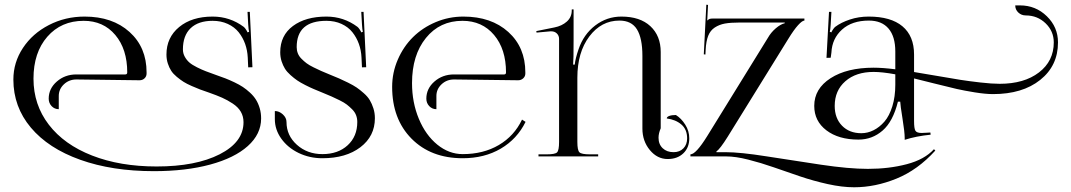

<svg xmlns="http://www.w3.org/2000/svg" viewBox="-20 -668 4574 820"><path d="M37.1 -328.1Q37.1 -401.4 77.9 -463.1Q118.7 -524.9 188.7 -561Q258.8 -597.2 341.3 -597.2Q460.4 -597.2 533.2 -531.5Q606 -465.8 606 -358.9V-354Q606 -341.8 597.4 -333.5Q588.9 -325.2 575.7 -325.2H575.2L306.2 -328.6Q274.9 -328.6 252.9 -307.9Q231 -287.1 231 -258.3V-201.7Q212.9 -201.7 200.4 -214.8Q188 -228 188 -246.6Q188 -289.6 222.7 -319.8Q257.3 -350.1 306.2 -350.1H515.1Q523.4 -350.1 523.4 -358.9Q523.4 -458 472.4 -518.6Q421.4 -579.1 337.4 -579.1Q241.2 -579.1 182.1 -511.2Q123 -443.4 123 -332Q123 -220.7 188.5 -135.5Q253.9 -50.3 373.3 -3.7Q492.7 43 648.9 43Q815.9 43 918 -9Q1020 -61 1020 -146Q1020 -170.9 1008.5 -190.7Q997.1 -210.4 974.1 -225.6Q951.2 -240.7 928.7 -250.7Q906.2 -260.7 872.6 -272.5Q849.1 -280.3 834.5 -285.9Q819.8 -291.5 798.6 -300.8Q777.3 -310.1 763.9 -318.6Q750.5 -327.1 735.1 -339.8Q719.7 -352.5 711.2 -365.7Q702.6 -378.9 696.8 -396.7Q690.9 -414.6 690.9 -435.1Q690.9 -507.8 745.1 -552.5Q799.3 -597.2 888.2 -597.2Q961.9 -597.2 1021 -553.2Q1025.4 -549.8 1030.8 -541.5Q1036.1 -533.2 1037.1 -529.8L1043.9 -532.2Q1041.5 -540 1040 -564L1037.1 -617.2H1046.9L1058.1 -380.9L1040 -380.4L1038.1 -422.4Q1036.6 -453.1 1026.9 -480.5Q1017.1 -507.8 999.3 -530.3Q981.4 -552.7 952.6 -565.9Q923.8 -579.1 888.2 -579.1Q827.1 -579.1 794.2 -547.6Q761.2 -516.1 761.2 -457Q761.2 -439.9 769.3 -425.5Q777.3 -411.1 788.8 -401.1Q800.3 -391.1 821.3 -380.6Q842.3 -370.1 858.9 -363.8Q875.5 -357.4 902.8 -347.7Q925.8 -339.8 942.6 -333.3Q959.5 -326.7 980.7 -316.7Q1002 -306.6 1017.1 -296.6Q1032.2 -286.6 1047.9 -272.2Q1063.5 -257.8 1073.2 -242.2Q1083 -226.6 1089.1 -206.1Q1095.2 -185.5 1095.2 -162.1Q1095.2 -95.2 1038.3 -44.2Q981.4 6.8 877.4 34.9Q773.4 63 637.2 63Q459 63 322.8 14.4Q186.5 -34.2 111.8 -123Q37.1 -211.9 37.1 -328.1Z M1374 -579.1Q1247.1 -579.1 1247.1 -466.8Q1247.1 -452.6 1252 -440.2Q1256.8 -427.7 1267.6 -417Q1278.3 -406.2 1289.3 -397.9Q1300.3 -389.6 1319.1 -380.4Q1337.9 -371.1 1351.6 -365Q1365.2 -358.9 1388.2 -349.6Q1413.6 -339.4 1428.2 -333Q1442.9 -326.7 1466.1 -315.2Q1489.3 -303.7 1503.2 -294.2Q1517.1 -284.7 1533.7 -270Q1550.3 -255.4 1559.3 -240.2Q1568.4 -225.1 1574.7 -205.3Q1581.1 -185.5 1581.1 -163.1Q1581.1 -86.4 1519.3 -39.3Q1457.5 7.8 1356.9 7.8Q1302.2 7.8 1255.6 -14.6Q1209 -37.1 1181.4 -75.7Q1153.8 -114.3 1153.8 -159.2V-193.8Q1172.4 -193.8 1188 -179.4Q1203.6 -165 1203.6 -147Q1203.6 -89.4 1248 -49.6Q1292.5 -9.8 1356.9 -9.8Q1423.8 -9.8 1464.8 -47.6Q1505.9 -85.4 1505.9 -147Q1505.9 -162.6 1500.7 -176Q1495.6 -189.5 1483.9 -201.2Q1472.2 -212.9 1461.2 -221.4Q1450.2 -230 1429.9 -240Q1409.7 -250 1396.2 -255.9Q1382.8 -261.7 1357.9 -272Q1334.5 -281.7 1319.8 -287.8Q1305.2 -293.9 1283.9 -304.7Q1262.7 -315.4 1249.5 -324.5Q1236.3 -333.5 1220.9 -347.2Q1205.6 -360.8 1197 -374.5Q1188.5 -388.2 1182.6 -406.2Q1176.8 -424.3 1176.8 -444.8Q1176.8 -516.6 1231 -556.9Q1285.2 -597.2 1374 -597.2Q1447.8 -597.2 1506.8 -553.2Q1511.2 -549.8 1516.6 -541.5Q1522 -533.2 1522.9 -529.8L1529.8 -532.2Q1527.3 -540 1525.9 -564L1522.9 -617.2H1532.7L1543.9 -380.9L1525.9 -380.4L1523.9 -422.4Q1522.5 -453.1 1512.7 -480.5Q1502.9 -507.8 1485.1 -530.3Q1467.3 -552.7 1438.5 -565.9Q1409.7 -579.1 1374 -579.1Z M1918.9 -328.6Q1887.7 -328.6 1865.7 -307.9Q1843.8 -287.1 1843.8 -258.3V-201.7Q1825.7 -201.7 1813.2 -214.8Q1800.8 -228 1800.8 -246.6Q1800.8 -289.6 1835.4 -319.8Q1870.1 -350.1 1918.9 -350.1H2133.3Q2141.1 -350.1 2141.1 -358.9Q2141.1 -458 2090.1 -518.6Q2039.1 -579.1 1955.1 -579.1Q1858.4 -579.1 1799.1 -505.9Q1739.7 -432.6 1739.7 -313Q1739.7 -230.5 1768.8 -160.6Q1797.9 -90.8 1847.7 -50.3Q1897.5 -9.8 1956.1 -9.8Q2044.4 -9.8 2110.4 -48.6Q2176.3 -87.4 2209.5 -157.2L2224.6 -147.5Q2188.5 -74.2 2118.7 -33.2Q2048.8 7.8 1956.1 7.8Q1820.3 7.8 1737.5 -75.9Q1654.8 -159.7 1654.8 -296.9Q1654.8 -357.9 1679 -413.6Q1703.1 -469.2 1743.9 -509.5Q1784.7 -549.8 1840.8 -573.5Q1897 -597.2 1959 -597.2Q2078.1 -597.2 2150.9 -531.5Q2223.6 -465.8 2223.6 -358.9V-354Q2223.6 -341.8 2214.6 -333.5Q2205.6 -325.2 2192.9 -325.2Z M2279.8 0V-8.8H2314.9Q2350.6 -8.8 2359.1 -17.3Q2367.7 -25.9 2367.7 -62V-502Q2367.7 -515.6 2358.4 -524.9Q2349.1 -534.2 2334.5 -534.2H2330.6L2271.5 -528.8L2270.5 -535.2L2347.7 -550.8Q2379.9 -557.1 2400.9 -575.9Q2421.9 -594.7 2421.9 -624V-627.9H2429.7V-497.1Q2429.7 -409.7 2427.7 -392.1H2434.6Q2437.5 -418.5 2450.7 -457Q2472.2 -521 2522 -559.1Q2571.8 -597.2 2633.8 -597.2Q2713.4 -597.2 2757.6 -556.2Q2801.8 -515.1 2801.8 -445.8V-120.1Q2792.5 -98.6 2792.5 -79.6Q2792.5 -51.8 2810.3 -34.9Q2828.1 -18.1 2856.9 -18.1Q2882.8 -18.1 2898.7 -34.4Q2914.6 -50.8 2914.6 -77.1Q2914.6 -115.2 2890.1 -136.2Q2865.7 -157.2 2827.6 -162.1Q2827.6 -168.9 2838.4 -172.9Q2849.1 -176.8 2866.7 -176.8Q2889.6 -162.6 2906.7 -135.5Q2923.8 -108.4 2923.8 -77.1Q2923.8 -37.6 2898.4 -13.2Q2873 11.2 2831.5 11.2Q2787.1 11.2 2755.4 -27.1Q2723.6 -65.4 2723.6 -119.1V-429.2Q2723.6 -504.9 2700.4 -542.5Q2677.2 -580.1 2625.5 -580.1Q2547.9 -580.1 2496.8 -512.2Q2445.8 -444.3 2445.8 -335.9V-62Q2445.8 -26.4 2454.6 -17.6Q2463.4 -8.8 2499.5 -8.8H2534.7V0Z M2928.7 0V-8.8Q2952.1 -8.8 3000.5 -86.9L3259.8 -506.8Q3272.5 -529.3 3293 -546.9Q3313.5 -564.5 3331.5 -568.8V-571.8H3138.7Q3100.1 -571.8 3075.9 -567.4Q3051.8 -563 3032.7 -550.5Q3013.7 -538.1 3004.6 -515.1Q2995.6 -492.2 2993.7 -455.1L2992.7 -435.1L2985.8 -436L2996.6 -647.9L3003.9 -647L3000.5 -580.1Q3005.9 -585.4 3010.5 -587.2Q3015.1 -588.9 3026.9 -588.9H3415.5V-580.1Q3406.2 -580.1 3388.4 -560.5Q3370.6 -541 3346.7 -502L3087.9 -84Q3055.2 -31.7 3039.6 -21V-18.1H3077.6Q3141.6 -18.1 3254.2 -0.2Q3366.7 17.6 3486.1 35.4Q3605.5 53.2 3686.5 53.2Q3776.9 53.2 3852.8 33.2Q3928.7 13.2 3968.8 -30.8L3974.6 -24.9Q3899.9 57.6 3809.1 94.7Q3718.3 131.8 3627.9 131.8Q3576.7 131.8 3515.1 118.2Q3453.6 104.5 3396.7 85.2Q3339.8 65.9 3284.7 46.6Q3229.5 27.3 3175.5 13.7Q3121.6 0 3081.5 0ZM3883.8 -435.1V-360.4Q3911.6 -356 3978 -344.5Q4044.4 -333 4081.3 -327.1Q4118.2 -321.3 4167.2 -315.7Q4216.3 -310.1 4249.5 -310.1Q4354 -310.1 4417.2 -358.6Q4480.5 -407.2 4480.5 -486.8Q4480.5 -534.7 4445.6 -568.4Q4410.6 -602.1 4360.8 -602.1Q4342.3 -602.1 4329.1 -614.5Q4315.9 -627 4315.9 -645H4335.9Q4403.3 -645 4450.9 -598.6Q4498.5 -552.2 4498.5 -486.8Q4498.5 -387.2 4422.6 -326.7Q4346.7 -266.1 4220.7 -266.1Q4189.5 -266.1 4143.8 -273.4Q4098.1 -280.8 4065.9 -288.1Q4033.7 -295.4 3970 -311.5Q3906.2 -327.6 3883.8 -333V-150.9Q3883.8 -119.6 3889.4 -109.9Q3895 -100.1 3916.5 -100.1Q3918.9 -100.1 3925.8 -100.6Q3932.6 -101.1 3936.5 -101.1L3953.6 -102.1L3954.6 -92.8Q3891.6 -86.4 3843.8 -70.8V-79.1Q3843.8 -103.5 3834.5 -161.1Q3825.2 -218.8 3824.7 -233.9H3814.9Q3793.9 -148.9 3749.5 -110.4Q3705.1 -71.8 3646.5 -71.8Q3561.5 -71.8 3509.5 -111.3Q3457.5 -150.9 3457.5 -215.8Q3457.5 -289.1 3527.3 -334Q3597.2 -378.9 3710.9 -378.9Q3750 -378.9 3803.7 -372.1V-448.2Q3803.7 -512.2 3774.7 -546.1Q3745.6 -580.1 3690.9 -580.1Q3618.7 -580.1 3576.2 -541.7Q3533.7 -503.4 3530.8 -443.4L3527.8 -421.4L3509.8 -420.9L3520.5 -617.2H3530.8L3527.8 -564Q3526.4 -540 3523.9 -532.2L3530.8 -529.8Q3531.7 -533.2 3537.1 -541.5Q3542.5 -549.8 3546.9 -553.2Q3572.3 -572.3 3609.9 -584.7Q3647.5 -597.2 3689.9 -597.2Q3784.7 -597.2 3834.2 -555.7Q3883.8 -514.2 3883.8 -435.1ZM3803.7 -350.6Q3747.6 -360.8 3710.9 -360.8Q3635.7 -360.8 3590.3 -321Q3544.9 -281.2 3544.9 -215.8Q3544.9 -163.1 3576.2 -131.1Q3607.4 -99.1 3658.7 -99.1Q3685.5 -99.1 3710.9 -111.8Q3736.3 -124.5 3757.3 -148.7Q3778.3 -172.9 3791 -213.9Q3803.7 -254.9 3803.7 -306.2Z"/></svg>

Font: FoglihtenNo07calt
Style: Regular
Weight: 500
Designer: gluk (gluksza@wp.pl)
Foundry: gluk (gluksza@wp.pl)
Version: Version 0.844